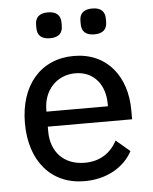

<svg xmlns="http://www.w3.org/2000/svg" viewBox="-53 -771 658 828"><g transform="rotate(-5 276.0 -357.5)"><path d="M185 -615C224 -615 240 -634 240 -664V-678C240 -708 224 -727 185 -727C146 -727 130 -708 130 -678V-664C130 -634 146 -615 185 -615ZM377 -615C416 -615 432 -634 432 -664V-678C432 -708 416 -727 377 -727C338 -727 322 -708 322 -678V-664C322 -634 338 -615 377 -615ZM280 12C377 12 452 -33 488 -100L428 -151C400 -98 353 -67 288 -67C195 -67 142 -129 142 -215V-236H507V-275C507 -420 425 -530 280 -530C136 -530 45 -423 45 -259C45 -95 136 12 280 12ZM280 -455C358 -455 408 -397 408 -311V-301H142V-308C142 -393 199 -455 280 -455Z"/></g></svg>

Font: IBM Plex Arabic Text
Style: Regular
Weight: 450
Designer: Mike Abbink, Paul van der Laan, Pieter van Rosmalen, Wael Morcos, Khajak Apelian
Foundry: Bold Monday
Version: Version 1.0